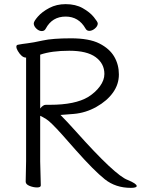

<svg xmlns="http://www.w3.org/2000/svg" viewBox="-20 -894 680 927"><path d="M104 -17 106 -116V-616H105Q85 -616 66 -648Q59 -660 59 -668.5Q59 -677 67 -678Q87 -682 113 -685Q139 -688 186.5 -698.5Q234 -709 322.5 -709Q411 -709 460 -684Q509 -659 531.5 -620.5Q554 -582 554 -534.5Q554 -487 525.5 -447Q497 -407 445.5 -378Q394 -349 336.5 -344Q279 -339 272 -339Q303 -308 346 -260Q537 -46 597 -25Q640 -7 640 4Q640 13 612 13Q538 13 486 -28.5Q434 -70 347 -168L279 -245Q225 -305 204.5 -318Q184 -331 174 -335V-115L177 1Q177 11 159 11Q141 11 122.5 3.5Q104 -4 104 -17ZM174 -370Q188 -388 201 -388H221Q343 -388 406 -426Q441 -448 462.5 -477.5Q484 -507 484 -537Q484 -587 442 -618Q400 -649 314.5 -649Q229 -649 174 -630ZM297 -874Q345 -874 379.5 -854.5Q414 -835 433 -811.5Q452 -788 452 -781Q452 -768 438.5 -756.5Q425 -745 411 -745Q399 -745 393 -756Q360 -814 297 -814Q232 -814 201 -756Q195 -744 182 -744Q168 -744 155.5 -756Q143 -768 143 -781Q143 -791 163 -814Q183 -837 218 -855.5Q253 -874 297 -874Z"/></svg>

Font: QiushuiShotai
Style: Regular
Weight: 600
Designer: Fontworks Inc.
Foundry: Fontworks Inc.
Version: Version 1.250